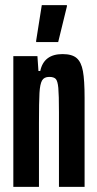

<svg xmlns="http://www.w3.org/2000/svg" viewBox="-20 -729 380 749"><path d="M32 -510H126L130 -452H137Q151 -518 224 -518Q261 -518 279 -502.5Q297 -487 303.5 -451.5Q310 -416 310 -347V0H210V-291Q210 -359 207.5 -386Q205 -413 197.5 -421Q190 -429 172 -429Q152 -429 144 -415Q136 -401 134 -366.5Q132 -332 132 -248V0H32ZM121 -565V-570L143 -709H241V-704L207 -565Z"/></svg>

Font: Saira Ultra Condensed
Style: Bold
Weight: 700
Width: 1
Designer: Hector Gatti with collaboration of the Omnibus-Type team
Foundry: Omnibus-Type
Version: Version 1.001; ttfautohint (v1.8)